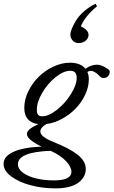

<svg xmlns="http://www.w3.org/2000/svg" viewBox="-82 -806 619 1046"><path d="M347.2 -571.3Q326.2 -571.3 313.7 -585.4Q301.3 -599.6 301.3 -618.2Q301.3 -640.6 329.6 -689.9Q346.2 -718.8 377 -745.4Q407.7 -772 439.5 -785.6L446.3 -771.5Q378.9 -715.3 358.4 -662.1Q400.4 -642.6 400.4 -616.2Q400.4 -597.7 384.8 -584.5Q369.1 -571.3 347.2 -571.3ZM218.3 220.2Q150.4 220.2 86.4 203.6Q22.5 187 -20 155.8Q-62.5 124.5 -62.5 86.9Q-62.5 45.4 -8.3 21Q45.9 -3.4 144.5 -7.3Q64.5 -46.4 64.5 -75.7Q64.5 -88.9 78.9 -101.6Q93.3 -114.3 126.5 -129.9Q50.3 -139.6 50.3 -218.8Q50.3 -263.7 72.3 -308.6Q94.2 -353.5 128.9 -387.7Q163.6 -421.9 209 -443.1Q254.4 -464.4 299.3 -464.4Q356.4 -464.4 383.8 -431.2Q413.6 -453.6 446.8 -453.6Q472.2 -453.6 508.3 -428.2Q510.3 -426.8 513.2 -423.1Q516.1 -419.4 516.1 -418.5Q516.1 -401.4 507.1 -391.1Q498 -380.9 481.4 -380.9Q471.2 -380.9 462.9 -389.2Q434.1 -419.9 413.1 -419.9Q403.3 -419.9 394 -414.1Q401.9 -397 401.9 -373.5Q401.9 -332.5 382.1 -290.3Q362.3 -248 330.3 -214.8Q298.3 -181.6 256.1 -158.7Q213.9 -135.7 170.9 -130.4Q137.7 -110.8 137.7 -89.8Q137.7 -61 209 -32.7Q298.3 2.9 341.8 37.6Q385.3 72.3 385.3 114.3Q385.3 158.7 344.5 189.5Q303.7 220.2 218.3 220.2ZM147.5 -172.4Q183.6 -172.4 228.5 -208Q273.4 -243.7 304.7 -293.7Q335.9 -343.8 335.9 -382.8Q335.9 -420.4 300.8 -420.4Q264.6 -420.4 221.4 -386Q178.2 -351.6 148.4 -301Q118.7 -250.5 118.7 -208.5Q118.7 -188 125.7 -180.2Q132.8 -172.4 147.5 -172.4ZM15.6 88.9Q15.6 114.7 43.7 135.3Q71.8 155.8 116 166.3Q160.2 176.8 210.9 176.8Q307.1 176.8 307.1 130.4Q307.1 103 277.1 71.3Q247.1 39.6 193.8 15.6Q15.6 22 15.6 88.9Z"/></svg>

Font: Elstob 6pt
Style: Italic
Weight: 400
Italic angle: -20°
Designer: Peter S. Baker
Version: Version 1.015